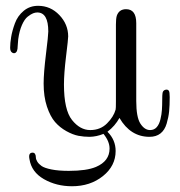

<svg xmlns="http://www.w3.org/2000/svg" viewBox="-20 -462 623 664"><path d="M15.1 -296.9Q15.1 -313 18.6 -334Q22 -355 31.5 -381.1Q41 -407.2 62 -424.6Q83 -441.9 111.8 -441.9Q154.8 -441.9 185.3 -409.9Q215.8 -377.9 215.8 -335.9Q215.8 -327.1 208.5 -267.6Q201.2 -208 201.2 -169.9Q201.2 -82 229 -47.1Q256.8 -12.2 292 -12.2Q327.1 -12.2 350.1 -35.2Q373 -58.1 379.9 -83Q380.9 -85.9 380.9 -111.8V-377Q380.9 -397 383.8 -407.2Q391.6 -430.2 416 -430.2Q451.2 -430.2 451.2 -381.8V-112.8Q451.2 -56.6 465.6 -34.4Q480 -12.2 499 -12.2Q513.2 -12.2 522 -22.2Q530.8 -32.2 534.9 -49.6Q539.1 -66.9 540 -82.5Q541 -98.1 541 -116Q541 -133.8 542 -139.2Q543 -148.9 551.5 -151.4Q560.1 -153.8 564 -147.9Q566.9 -144 566.9 -126Q566.9 -97.2 564.9 -77.1Q563 -57.1 556.4 -34.7Q549.8 -12.2 534.9 -0.5Q520 11.2 497.1 11.2Q431.2 11.2 393.1 -54.2Q377.9 -26.4 352.1 -6.8V-5.9Q379.9 22 379.9 60.1Q379.9 111.8 335.9 147Q292 182.1 229 182.1Q174.8 182.1 131.8 157.5Q88.9 132.8 82 88.9Q77.1 65.9 92.8 65.9Q98.6 65.9 101.3 70.6Q104 75.2 104 82Q104 88.9 108.9 96.9Q113.8 105 123.8 112.1Q133.8 119.1 158 124Q182.1 128.9 217.8 128.9Q279.8 128.9 312 115.2Q358.9 95.2 358.9 51.8Q358.9 26.9 337.9 1Q314 10.7 290 11.2Q270 11.2 251 7.6Q231.9 3.9 209.5 -8.5Q187 -21 170.4 -40Q153.8 -59.1 142.3 -93.5Q130.9 -127.9 130.9 -172.9Q130.9 -209 138.9 -274.4Q147 -339.8 147 -353Q147 -418.9 108.9 -418.9Q102.1 -418.9 94.5 -416Q86.9 -413.1 75.9 -404.5Q64.9 -396 55.9 -375.5Q46.9 -355 43 -326.2Q42 -317.4 41.5 -307.1Q41 -296.9 40.5 -293Q40 -289.1 38.6 -285.6Q37.1 -282.2 34.2 -279.8Q28.3 -275.9 21.7 -280.3Q15.1 -284.7 15.1 -296.9Z"/></svg>

Font: CMU Serif Upright Italic
Style: UprightItalic
Weight: 500
Version: Version 0.7.0